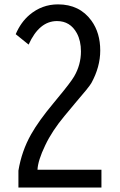

<svg xmlns="http://www.w3.org/2000/svg" viewBox="-20 -820 540 865"><path d="M63 24.9V-51.3Q77.6 -139.6 120.1 -214.8Q154.3 -275.4 220.7 -355L240.7 -379.4Q296.9 -446.8 314 -475.6Q344.7 -528.3 344.7 -588.4Q344.7 -636.2 326.2 -670.4Q296.4 -725.1 236.8 -725.1Q156.7 -725.1 108.9 -619.1L50.8 -666Q73.7 -719.7 112.8 -752.9Q168.9 -800.3 241.2 -800.3Q338.9 -800.3 392.1 -726.6Q431.6 -671.9 431.6 -592.3Q431.6 -518.6 391.6 -445.8Q381.8 -428.2 315.9 -352.1Q309.1 -344.2 296.9 -329.1L272 -299.3Q214.4 -230.5 183.6 -165Q150.9 -97.2 148.9 -55.2H437V24.9Z"/></svg>

Font: BIZ UDGothic
Style: Regular
Weight: 400
Monospace: yes
Designer: TypeBank Co., Ltd.
Foundry: Morisawa Inc.
Version: Version 1.05